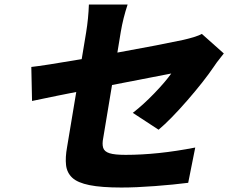

<svg xmlns="http://www.w3.org/2000/svg" viewBox="-20 -784 1015 854"><path d="M119.3 -486.2Q171.9 -491.8 343.4 -521L363.3 -641Q373.2 -702.1 375.4 -763.8H547.6Q527.7 -704.2 517 -641L502.1 -550.1Q696 -585.2 796.5 -606.9Q797.6 -607.2 805.8 -609.2Q813.9 -611.2 815.3 -611.5Q816.8 -611.9 823.9 -613.8Q831 -615.8 832.7 -616.3Q834.5 -616.8 840.4 -618.4Q846.2 -620 848.7 -621.1Q851.2 -622.2 856 -623.8Q860.8 -625.4 863.8 -626.6Q866.8 -627.8 870.6 -629.6Q874.3 -631.4 877.8 -633.2L975.5 -546.2Q972.7 -542.3 962.5 -529.7Q952.4 -517 944.2 -506.2Q936.1 -495.4 930.8 -486.9Q888.1 -423.7 813.6 -337.9Q739 -252.1 685.4 -207L570.7 -282Q618.3 -318.9 666.9 -369.5Q715.6 -420.1 741.8 -457Q707.4 -449.9 478.3 -405.9L439.3 -171.2Q433.6 -143.5 438.9 -126.6Q444.2 -109.7 467 -102.5Q489.7 -95.2 538.7 -95.2Q681.5 -95.2 848.4 -127.8L817.1 29.1Q753.2 37.3 669 43.7Q584.9 50.1 519.9 50.1Q430.8 50.1 378 39.4Q325.3 28.8 301.5 6.6Q277.7 -15.6 273.8 -49.5Q269.9 -83.5 278.4 -130L319.2 -375Q251.4 -361.9 122.5 -334.9Z"/></svg>

Font: Karasuma Gothic
Style: Italic
Weight: 900
Italic angle: -9.39999°
Designer: Rasmus Andersson / Ryoko Nishizuka
Foundry: Genbu
Version: Version 1.00